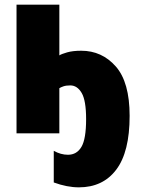

<svg xmlns="http://www.w3.org/2000/svg" viewBox="-20 -573 614 825"><path d="M319 232Q422 232 479.5 156Q537 80 537 -75Q537 -220 477.5 -287.5Q418 -355 329 -355Q293 -355 268.5 -348Q244 -341 235 -335V-553H51V0H235V-194Q241 -198 252.5 -202Q264 -206 282 -206Q312 -206 331 -173.5Q350 -141 350 -61Q350 24 330 58Q310 92 272 92Q241 92 211 75V211Q268 232 319 232Z"/></svg>

Font: Noto Sans Display SemiCondensed Black
Style: Regular
Weight: 900
Width: 4
Designer: Monotype Design Team
Foundry: Monotype Imaging Inc.
Version: Version 1.900